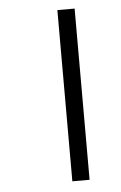

<svg xmlns="http://www.w3.org/2000/svg" viewBox="-47 -636 424 671"><g transform="rotate(-5 165.0 -300.5)"><path d="M179.7 -600.6H240.2V0H179.7Z"/></g></svg>

Font: Lohit Tamil
Style: Regular
Weight: 400
Version: 2.91.1